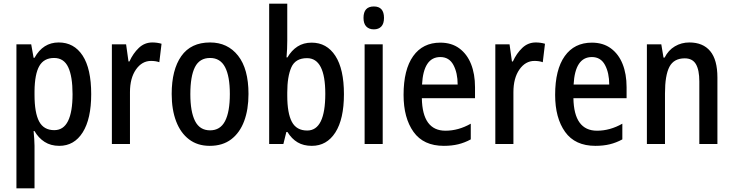

<svg xmlns="http://www.w3.org/2000/svg" viewBox="-20 -780 3972 1040"><path d="M298 -550Q381 -550 427.5 -479Q474 -408 474 -270Q474 -136 428 -63Q382 10 301 10Q255 10 221.5 -11.5Q188 -33 167 -70H162Q164 -48 165.5 -27Q167 -6 167 10V240H69V-540H149L162 -467H167Q213 -550 298 -550ZM273 -466Q218 -466 193 -422.5Q168 -379 167 -286V-266Q167 -169 192 -122Q217 -75 274 -75Q324 -75 348.5 -124.5Q373 -174 373 -270Q373 -366 349.5 -416Q326 -466 273 -466Z M805 -550Q831 -550 855 -543L843 -443Q824 -450 798 -450Q749 -450 716.5 -403.5Q684 -357 684 -281V0H586V-540H663L676 -447H681Q701 -491 732 -520.5Q763 -550 805 -550Z M1326 -271Q1326 -187 1302.5 -124Q1279 -61 1232.5 -25.5Q1186 10 1116 10Q1050 10 1004 -25Q958 -60 934 -123Q910 -186 910 -271Q910 -402 962 -476Q1014 -550 1118 -550Q1213 -550 1269.5 -478.5Q1326 -407 1326 -271ZM1011 -270Q1011 -175 1036.5 -124.5Q1062 -74 1118 -74Q1173 -74 1199 -124Q1225 -174 1225 -271Q1225 -367 1199 -416.5Q1173 -466 1118 -466Q1061 -466 1036 -416.5Q1011 -367 1011 -270Z M1536 -559Q1536 -538 1535 -514.5Q1534 -491 1532 -469H1537Q1559 -507 1591.5 -528Q1624 -549 1668 -549Q1750 -549 1796.5 -477.5Q1843 -406 1843 -270Q1843 -135 1796.5 -62.5Q1750 10 1669 10Q1624 10 1592 -9Q1560 -28 1537 -65H1531L1515 0H1438V-760H1536ZM1643 -465Q1580 -465 1558 -415Q1536 -365 1536 -279V-262Q1536 -167 1561 -120Q1586 -73 1644 -73Q1742 -73 1742 -272Q1742 -465 1643 -465Z M2005 -745Q2060 -745 2060 -683Q2060 -652 2045.5 -636.5Q2031 -621 2005 -621Q1979 -621 1964 -636.5Q1949 -652 1949 -683Q1949 -745 2005 -745ZM2053 -540V0H1955V-540Z M2365 -549Q2426 -549 2468 -518Q2510 -487 2531.5 -433Q2553 -379 2553 -308V-248H2265Q2268 -72 2393 -72Q2463 -72 2530 -110V-25Q2497 -7 2462 1.5Q2427 10 2384 10Q2274 10 2220 -65.5Q2166 -141 2166 -266Q2166 -403 2218 -476Q2270 -549 2365 -549ZM2365 -471Q2274 -471 2266 -322H2459Q2459 -385 2436 -428Q2413 -471 2365 -471Z M2882 -550Q2908 -550 2932 -543L2920 -443Q2901 -450 2875 -450Q2826 -450 2793.5 -403.5Q2761 -357 2761 -281V0H2663V-540H2740L2753 -447H2758Q2778 -491 2809 -520.5Q2840 -550 2882 -550Z M3186 -549Q3247 -549 3289 -518Q3331 -487 3352.5 -433Q3374 -379 3374 -308V-248H3086Q3089 -72 3214 -72Q3284 -72 3351 -110V-25Q3318 -7 3283 1.5Q3248 10 3205 10Q3095 10 3041 -65.5Q2987 -141 2987 -266Q2987 -403 3039 -476Q3091 -549 3186 -549ZM3186 -471Q3095 -471 3087 -322H3280Q3280 -385 3257 -428Q3234 -471 3186 -471Z M3714 -550Q3788 -550 3827 -503Q3866 -456 3866 -360V0H3768V-339Q3768 -401 3749.5 -432.5Q3731 -464 3689 -464Q3630 -464 3606 -418Q3582 -372 3582 -274V0H3484V-540H3562L3574 -468H3580Q3600 -508 3635.5 -529Q3671 -550 3714 -550Z"/></svg>

Font: Noto Sans Ethiopic Condensed Medium
Style: Regular
Weight: 500
Width: 3
Designer: Monotype Design Team
Foundry: Monotype Imaging Inc.
Version: Version 2.102; ttfautohint (v1.8.4.7-5d5b)